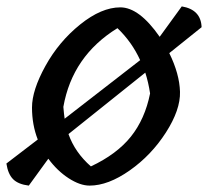

<svg xmlns="http://www.w3.org/2000/svg" viewBox="-24 -580 650 600"><path d="M256 0Q226 0 190.5 -23Q155 -46 127 -84L66 0Q33 -4 17 -20Q1 -36 -4 -69L94 -144Q76 -190 76 -244Q76 -298 118 -374Q160 -450 226.5 -503.5Q293 -557 352 -557Q411 -557 475 -465L544 -560Q604 -550 606 -495L505 -414Q537 -349 538.5 -293Q540 -237 494.5 -166Q449 -95 381.5 -47.5Q314 0 256 0ZM178 -209 414 -392Q388 -449 343 -492Q202 -405 174 -246Q176 -222 178 -209ZM430 -353 190 -161Q210 -104 260 -60Q341 -98 385 -153Q429 -208 445 -288Q440 -322 430 -353Z"/></svg>

Font: Tillana Medium
Style: Regular
Weight: 500
Designer: Lipi Raval (Devanagari, Latin), Jonny Pinhorn (Latin)
Foundry: Indian Type Foundry
Version: Version 2.003;PS 1.0;hotconv 1.0.79;makeotf.lib2.5.61930; tt